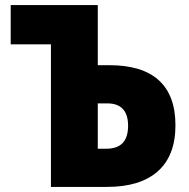

<svg xmlns="http://www.w3.org/2000/svg" viewBox="-20 -735 741 754"><path d="M180 -1V-561H22V-715H364V-479H409Q539 -479 604 -419.5Q669 -360 669 -243Q669 -124 600 -62.5Q531 -1 400 -1ZM364 -151H398Q483 -151 483 -241Q483 -329 401 -329H364Z"/></svg>

Font: Noto Sans SemiCondensed Black
Style: Regular
Weight: 900
Width: 4
Designer: Monotype Design Team
Foundry: Monotype Imaging Inc.
Version: Version 2.013; ttfautohint (v1.8.4.7-5d5b)